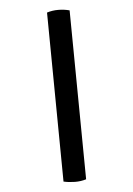

<svg xmlns="http://www.w3.org/2000/svg" viewBox="-131 -780 699 1012"><g transform="rotate(15 218.5 -274.0)"><path d="M321 165.5Q349.5 162 379.5 151.5Q409.5 141 433 123L118.5 -714.5Q89.5 -712 60 -701.5Q30.5 -691 6.5 -672.5Z"/></g></svg>

Font: Signika SemiBold
Style: Regular
Weight: 600
Designer: Anna Giedry
Foundry: Anna Giedry
Version: Version 2.001